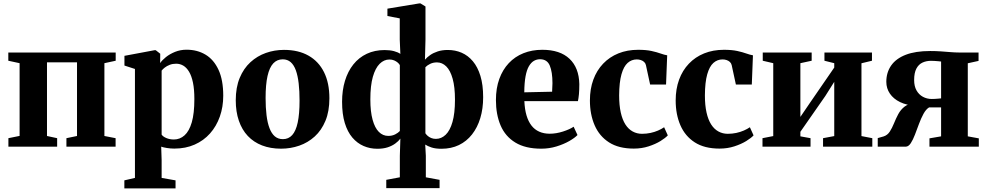

<svg xmlns="http://www.w3.org/2000/svg" viewBox="-20 -838 5640 1097"><path d="M28 0V-48.5L92 -61.5V-477L27.5 -491V-538H641V-491L576.5 -477V-61L640.5 -48.5V0H359.5V-48.5L420 -61V-482H248.5V-61L306.5 -48.5V0Z M690.5 238.5V192.5L751 178.5V-444L691 -463.5V-519L862 -551H870L895.5 -531L895 -477.5Q906 -494 928 -511.8Q950 -529.5 980.5 -541.8Q1011 -554 1046 -554Q1107 -554 1154.2 -525.8Q1201.5 -497.5 1228.5 -439.2Q1255.5 -381 1255.5 -291Q1255.5 -227 1236 -171.8Q1216.5 -116.5 1180 -75.5Q1143.5 -34.5 1092 -11.8Q1040.5 11 976 11Q954.5 11 933.2 7.5Q912 4 901 0L903.5 76V178.5L983 192.5V238.5ZM973.5 -41Q1008 -41 1034.5 -64.8Q1061 -88.5 1075.8 -139.2Q1090.5 -190 1090.5 -272Q1090.5 -327.5 1082.5 -366Q1074.5 -404.5 1060.2 -428.2Q1046 -452 1027.2 -463Q1008.5 -474 986.5 -474Q966 -474 949.5 -467.5Q933 -461 921.5 -452Q910 -443 903.5 -434.5V-69Q911 -57.5 930.5 -49.2Q950 -41 973.5 -41Z M1327 -265Q1327 -338.5 1349.5 -392.8Q1372 -447 1410.8 -482.5Q1449.5 -518 1499 -535.5Q1548.5 -553 1602.5 -553Q1684.5 -553 1742.5 -520.2Q1800.5 -487.5 1831.2 -425.8Q1862 -364 1862 -276.5Q1862 -202 1839.5 -147.8Q1817 -93.5 1778.2 -58.2Q1739.5 -23 1690 -5.8Q1640.5 11.5 1586 11.5Q1525.5 11.5 1477.5 -7Q1429.5 -25.5 1396 -61Q1362.5 -96.5 1344.8 -148Q1327 -199.5 1327 -265ZM1596.5 -43Q1628.5 -43 1649.5 -66.2Q1670.5 -89.5 1681 -138.2Q1691.5 -187 1691.5 -263Q1691.5 -318 1686.5 -361.5Q1681.5 -405 1670.5 -435.8Q1659.5 -466.5 1641 -482.8Q1622.5 -499 1595.5 -499Q1563 -499 1541.2 -475.8Q1519.5 -452.5 1508.5 -403.8Q1497.5 -355 1497.5 -278Q1497.5 -223.5 1502.8 -180Q1508 -136.5 1519.8 -105.8Q1531.5 -75 1550.2 -59Q1569 -43 1596.5 -43Z M2187 237V189.5L2264.5 175V52L2267.5 -46Q2256.5 -31 2238.2 -17.8Q2220 -4.5 2194.8 3.8Q2169.5 12 2136 12Q2094 12 2057.5 -3.8Q2021 -19.5 1993.2 -52Q1965.5 -84.5 1950 -135.2Q1934.5 -186 1934.5 -256.5Q1934.5 -322 1951 -376.2Q1967.5 -430.5 1999 -470Q2030.5 -509.5 2075.8 -530.8Q2121 -552 2177.5 -552Q2208 -552 2231.2 -545.8Q2254.5 -539.5 2267.5 -530L2264 -611.5V-733L2193.5 -746.5V-788.5L2375 -818.5H2382.5L2411 -801V-611.5L2408 -497Q2420 -511 2438 -523.5Q2456 -536 2481 -544.2Q2506 -552.5 2538.5 -552.5Q2581 -552.5 2617.5 -536.8Q2654 -521 2681.8 -488Q2709.5 -455 2725 -404Q2740.5 -353 2740.5 -282.5Q2740.5 -217 2724.2 -163.2Q2708 -109.5 2677 -70Q2646 -30.5 2602 -9.2Q2558 12 2502 12Q2468 12 2445.5 4.5Q2423 -3 2409.5 -12L2413 52V175L2491.5 189.5V237ZM2198.5 -61.5Q2220.5 -61.5 2237.8 -70.2Q2255 -79 2264.5 -89.5V-466Q2260.5 -473.5 2252 -480.8Q2243.5 -488 2231.8 -493Q2220 -498 2205 -498Q2174 -498 2149.2 -473.5Q2124.5 -449 2110.2 -398.8Q2096 -348.5 2096 -270.5Q2096 -200.5 2108.8 -154Q2121.5 -107.5 2144.5 -84.5Q2167.5 -61.5 2198.5 -61.5ZM2470.5 -44.5Q2501.5 -44.5 2526.2 -68Q2551 -91.5 2565.2 -141Q2579.5 -190.5 2579.5 -268.5Q2579.5 -341 2566.2 -388.2Q2553 -435.5 2529.8 -458.5Q2506.5 -481.5 2476.5 -481.5Q2455 -481.5 2438 -473.2Q2421 -465 2410.5 -454V-76.5Q2415 -69.5 2423.2 -62Q2431.5 -54.5 2443.5 -49.5Q2455.5 -44.5 2470.5 -44.5Z M3072.5 11.5Q2982 11.5 2924.5 -23.5Q2867 -58.5 2840.2 -121.2Q2813.5 -184 2813.5 -266.5Q2813.5 -334 2832.8 -387Q2852 -440 2887 -477.2Q2922 -514.5 2970.8 -534Q3019.5 -553.5 3078.5 -553.5Q3179.5 -553.5 3233.8 -502.2Q3288 -451 3290 -357.5Q3290 -324 3287.8 -300Q3285.5 -276 3282 -260H2976Q2978 -213.5 2988.2 -178.8Q2998.5 -144 3016.5 -120.8Q3034.5 -97.5 3060.8 -85.8Q3087 -74 3121 -74Q3157.5 -74 3196.5 -86.5Q3235.5 -99 3257.5 -114L3279.5 -66.5Q3264.5 -50.5 3232.8 -32.2Q3201 -14 3159.2 -1.2Q3117.5 11.5 3072.5 11.5ZM2975.5 -310.5 3134.5 -314Q3135 -326 3135.5 -338Q3136 -350 3136.5 -362.5Q3136.5 -427 3121.2 -463.2Q3106 -499.5 3065.5 -499.5Q3046.5 -499.5 3030.5 -490.2Q3014.5 -481 3002 -459.8Q2989.5 -438.5 2982.8 -402Q2976 -365.5 2975.5 -310.5Z M3601 11Q3515 11 3459.8 -24.5Q3404.5 -60 3377.5 -122.2Q3350.5 -184.5 3350.5 -264Q3350.5 -329.5 3370 -382.8Q3389.5 -436 3426 -474.2Q3462.5 -512.5 3513.2 -533Q3564 -553.5 3626.5 -553.5Q3671 -553.5 3702 -546.8Q3733 -540 3754.5 -532.2Q3776 -524.5 3792 -522L3785.5 -355H3694.5L3670.5 -466Q3668 -477 3660 -484.2Q3652 -491.5 3641 -495Q3630 -498.5 3618.5 -498.5Q3588.5 -498.5 3566 -478.5Q3543.5 -458.5 3530.8 -413.5Q3518 -368.5 3517.5 -293Q3517.5 -236.5 3526.8 -195.2Q3536 -154 3553.2 -127Q3570.5 -100 3594.8 -86.8Q3619 -73.5 3648 -73.5Q3673.5 -73.5 3696.8 -78.5Q3720 -83.5 3740 -92.2Q3760 -101 3774.5 -111L3795.5 -64.5Q3782.5 -50 3753.8 -32.2Q3725 -14.5 3685.8 -1.8Q3646.5 11 3601 11Z M4091 11Q4005 11 3949.8 -24.5Q3894.5 -60 3867.5 -122.2Q3840.5 -184.5 3840.5 -264Q3840.5 -329.5 3860 -382.8Q3879.5 -436 3916 -474.2Q3952.5 -512.5 4003.2 -533Q4054 -553.5 4116.5 -553.5Q4161 -553.5 4192 -546.8Q4223 -540 4244.5 -532.2Q4266 -524.5 4282 -522L4275.5 -355H4184.5L4160.5 -466Q4158 -477 4150 -484.2Q4142 -491.5 4131 -495Q4120 -498.5 4108.5 -498.5Q4078.5 -498.5 4056 -478.5Q4033.5 -458.5 4020.8 -413.5Q4008 -368.5 4007.5 -293Q4007.5 -236.5 4016.8 -195.2Q4026 -154 4043.2 -127Q4060.5 -100 4084.8 -86.8Q4109 -73.5 4138 -73.5Q4163.5 -73.5 4186.8 -78.5Q4210 -83.5 4230 -92.2Q4250 -101 4264.5 -111L4285.5 -64.5Q4272.5 -50 4243.8 -32.2Q4215 -14.5 4175.8 -1.8Q4136.5 11 4091 11Z M4336.5 0V-48.5L4398 -60.5V-477L4338 -491V-538H4617.5V-491L4553 -477V-170L4604 -245L4746.5 -452V-477L4690.5 -491V-538H4962V-491L4902 -476.5V-60.5L4964 -48.5V0H4682.5V-48.5L4746.5 -60.5V-370.5L4695.5 -289.5L4553 -85V-59L4611 -48.5V0Z M4995 0V-49L5028.5 -58.5Q5050.5 -65.5 5063.8 -86Q5077 -106.5 5087.8 -133.2Q5098.5 -160 5112.2 -185.8Q5126 -211.5 5148.5 -229Q5171 -246.5 5208 -248.5L5211.5 -233.5Q5160 -236.5 5122.5 -254.8Q5085 -273 5064.5 -303Q5044 -333 5044 -370.5Q5044 -424 5071.8 -463.8Q5099.5 -503.5 5155 -525Q5210.5 -546.5 5294.5 -546.5Q5326 -546.5 5355.2 -544.5Q5384.5 -542.5 5411 -540.2Q5437.5 -538 5458.5 -538H5571V-490L5509.5 -476.5V-59L5572.5 -47.5V0H5290.5V-47.5L5357 -59V-224.5H5288.5Q5270.5 -213.5 5256.5 -187.8Q5242.5 -162 5230.8 -130.5Q5219 -99 5207.8 -69.2Q5196.5 -39.5 5183.8 -20Q5171 -0.5 5155.5 0ZM5303.5 -272.5Q5312 -272.5 5322 -273Q5332 -273.5 5341.5 -274.5Q5351 -275.5 5357 -276V-486.5Q5350.5 -487.5 5340.8 -488.2Q5331 -489 5320.2 -489.8Q5309.5 -490.5 5299 -490.5Q5272 -490.5 5250.2 -480.2Q5228.5 -470 5215.8 -446Q5203 -422 5203 -380.5Q5203 -345.5 5216.5 -321.5Q5230 -297.5 5253 -285Q5276 -272.5 5303.5 -272.5Z"/></svg>

Font: Merriweather 60pt ExtraBold
Style: Regular
Weight: 800
Version: Version 2.100